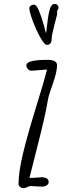

<svg xmlns="http://www.w3.org/2000/svg" viewBox="-20 -974 391 996"><path d="M168 -421.4Q122.1 -272.9 99.1 -176.8Q76.2 -80.6 76.2 -20.5Q76.2 -10.7 84.2 -4.4Q92.3 2 103 2Q108.9 2 121.1 -3.4Q132.8 -8.8 138.7 -8.8Q148.9 -8.8 168.5 -7.3Q188.5 -5.9 197.8 -5.9Q211.9 -5.9 222.2 -12.5Q232.4 -19 232.4 -30.3Q232.4 -54.7 191.9 -54.7V-54.2Q185.1 -54.2 170.9 -52.7Q157.2 -51.3 149.9 -51.3H132.8Q135.7 -65.9 176.3 -223.6Q216.3 -378.9 228.5 -455.6Q231.9 -478.5 254.4 -540.5Q275.9 -601.1 275.9 -635.7Q275.9 -663.6 226.6 -663.6Q116.7 -663.6 116.7 -635.3Q116.7 -624.5 124.5 -616Q132.3 -607.4 142.6 -607.4Q157.7 -607.4 185.1 -610.4L224.1 -613.3Q208.5 -551.3 168 -421.4ZM222.7 -741.2Q248 -741.2 248 -773.4Q248 -789.1 262.2 -844.7L276.4 -899.4V-917.5Q277.3 -920.9 280.3 -924.8Q283.7 -929.7 283.7 -932.6Q283.7 -942.4 277.8 -948Q272 -953.6 262.7 -953.6Q243.7 -953.6 234.9 -913.1Q231 -896 228.3 -876.2Q225.6 -856.4 223.1 -835Q221.2 -812.5 218.8 -801.3L206.1 -847.2Q192.4 -895 180.7 -921.9Q168.5 -950.2 156.2 -950.2Q147 -950.2 139.6 -944.6Q132.3 -939 132.3 -931.2Q132.3 -912.6 149.9 -865.5Q167.5 -818.4 189 -779.8Q210.4 -741.2 222.7 -741.2Z"/></svg>

Font: Amatica SC
Style: Bold
Weight: 400
Designer: Vernon Adams, Ben Nathan
Foundry: newtypography
Version: Version 2.000